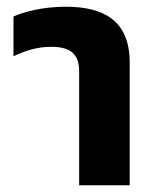

<svg xmlns="http://www.w3.org/2000/svg" viewBox="-20 -550 475 570"><path d="M215 0H365V-365C365 -490 286 -530 176 -530C104 -530 49 -514 20 -501V-383C52 -398 88 -411 132 -411C190 -411 215 -389 215 -338Z"/></svg>

Font: Noto Sans Thai UI
Style: Bold
Weight: 700
Designer: Monotype Design Team
Foundry: Monotype Imaging Inc.
Version: Version 2.000